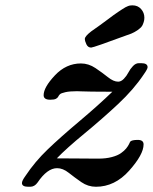

<svg xmlns="http://www.w3.org/2000/svg" viewBox="-20 -695 578 726"><path d="M63 -2.9Q63 -11.7 76.2 -29.8Q112.3 -84 160.2 -129.9Q208 -175.8 280.5 -236.8Q353 -297.9 404.8 -348.1Q357.9 -348.1 327.4 -348.6Q296.9 -349.1 285.9 -349.6Q274.9 -350.1 271 -350.1Q243.2 -350.1 227.1 -346.4Q210.9 -342.8 206.5 -338.4Q202.1 -334 200.2 -329.6Q198.2 -325.2 191.7 -321.5Q185.1 -317.9 169.9 -317.9Q145 -317.9 145 -335Q145 -364.7 187.5 -409.9Q230 -455.1 286.1 -455.1Q314.9 -455.1 341.1 -437.5Q367.2 -419.9 388.2 -403.1Q409.2 -386.2 426.8 -386.2Q438 -386.2 448.5 -397.2Q459 -408.2 465.6 -421.1Q472.2 -434.1 482.7 -445.1Q493.2 -456.1 504.9 -456.1H514.2Q538.1 -456.1 538.1 -440.9Q538.1 -434.1 523.9 -414.1Q485.8 -356.9 426.5 -301.5Q367.2 -246.1 299.1 -189.9Q231 -133.8 194.8 -96.2Q218.8 -96.2 275.9 -95.7Q333 -95.2 346.2 -95.2H352.1Q380.9 -95.2 402.8 -101.1Q424.8 -106.9 437.5 -116Q450.2 -125 457 -133.5Q463.9 -142.1 467.8 -149.9L472.2 -159.2Q478 -166 501 -166Q522.9 -166 522.9 -148.9Q522.9 -110.8 468.5 -49.8Q414.1 11.2 342.8 11.2Q313 11.2 287.6 -6.3Q262.2 -23.9 240 -41.5Q217.8 -59.1 195.8 -59.1Q158.7 -59.1 122.1 -4.9Q110.8 11.2 94.2 11.2H86.9Q63 11.2 63 -2.9ZM300.8 -547.9Q300.8 -557.6 324.7 -576.2Q340.8 -587.4 358.4 -600.1Q376 -612.8 386.5 -620.8Q397 -628.9 408.9 -637.5Q420.9 -646 427.5 -650.4Q434.1 -654.8 441.9 -659.9Q449.7 -665 454.3 -667.5Q459 -669.9 463.9 -671.9Q468.8 -673.8 472.9 -674.3Q477.1 -674.8 481 -674.8Q501 -674.8 513.4 -660.9Q525.9 -647 525.9 -627.9Q525.9 -619.1 523.4 -611.6Q521 -604 518.1 -598.4Q515.1 -592.8 509 -587.9Q502.9 -583 499 -580.1Q495.1 -577.1 488 -573.5Q481 -569.8 477.5 -568.4Q474.1 -566.9 467.5 -564.5Q460.9 -562 460 -562Q333 -515.1 324.7 -515.1Q312.5 -515.1 306.6 -527.6Q300.8 -540 300.8 -547.9Z"/></svg>

Font: CMU Serif
Style: BoldItalic
Weight: 700
Italic angle: -14.04°
Version: Version 0.7.0